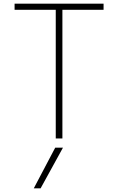

<svg xmlns="http://www.w3.org/2000/svg" viewBox="-20 -750 640 1040"><path d="M200 270H163L279 50H321ZM282 0V-697H59V-730H541V-697H318V0Z"/></svg>

Font: M PLUS Code Latin Expanded ExtraLight
Style: Regular
Weight: 250
Width: 7
Designer: Coji Morishita
Foundry: UNDERFOREST DESIGN
Version: Version 1.002; ttfautohint (v1.8.3)